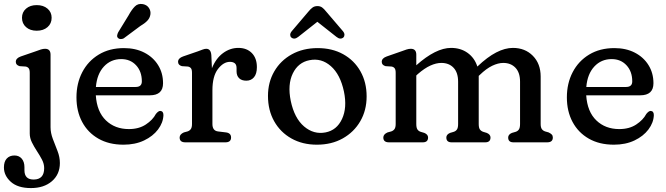

<svg xmlns="http://www.w3.org/2000/svg" viewBox="-45 -725 3390 978"><path d="M142 -568.5Q108.5 -568.5 87.8 -586.8Q67 -605 67 -634.5Q67 -663 87.8 -681Q108.5 -699 142 -699Q176 -699 197 -681Q218 -663 218 -634.5Q218 -605 197 -586.8Q176 -568.5 142 -568.5ZM212.5 -77Q212.5 -48 224.2 -17.2Q236 13.5 248 44.2Q260 75 260 105.5Q260 163 219.5 198Q179 233 112.5 233Q45.5 233 10.2 201.2Q-25 169.5 -25 128Q-25 98 -10.5 82.5Q4 67 28.5 67Q52 67 65.8 83.2Q79.5 99.5 79.5 126.5V142Q79.5 190 127 189.5Q180 189 180 131.5Q180 109.5 168.8 88Q157.5 66.5 143 44.5Q128.5 22.5 117.5 0.2Q106.5 -22 106.5 -45V-354Q106.5 -370.5 101.2 -377.2Q96 -384 86 -386L55 -388Q35.5 -393.5 35.5 -410Q35.5 -428.5 61 -437.5L136.5 -463.5Q151 -469 162.8 -472.8Q174.5 -476.5 184.5 -476.5Q212.5 -476.5 212.5 -446.5Z M785.5 -301Q785.5 -239.5 718 -239.5H443Q448.5 -156 494.5 -111.8Q540.5 -67.5 611.5 -67.5Q662.5 -67.5 697.8 -90.8Q733 -114 749 -144.5Q762 -160.5 771.5 -160Q787.5 -159 787.5 -138.5Q786 -100 760 -65.5Q734 -31 688.8 -9.5Q643.5 12 584 12Q510 12 456.2 -18.8Q402.5 -49.5 373.5 -103.8Q344.5 -158 344.5 -229Q344.5 -300.5 374 -357.2Q403.5 -414 458 -447Q512.5 -480 586.5 -480Q645.5 -480 690.2 -457Q735 -434 760.2 -393.5Q785.5 -353 785.5 -301ZM572.5 -424Q519.5 -424 484.2 -386Q449 -348 443.5 -282H646Q677.5 -282 677.5 -310.5Q677.5 -361 648.2 -392.5Q619 -424 572.5 -424ZM610 -647Q625.5 -675.5 641.8 -692Q658 -708.5 683 -704Q703.5 -700 713.8 -684.2Q724 -668.5 721 -650.5Q718 -632.5 705 -619Q692 -605.5 669 -592L585 -529.5Q578 -526 569.8 -526Q561.5 -526 556.5 -531Q550.5 -537 551.8 -544.8Q553 -552.5 557 -560.5Z M1031.5 -444 1034.5 -377.5Q1055 -428 1091 -454.5Q1127 -481 1169 -481Q1212 -481 1237.8 -454.8Q1263.5 -428.5 1263.5 -383Q1263.5 -349 1248.8 -331.5Q1234 -314 1210 -314Q1185.5 -314 1172.8 -326.8Q1160 -339.5 1160 -361.5V-378Q1160 -395.5 1150.8 -402.8Q1141.5 -410 1126.5 -410Q1093 -410 1065 -373.2Q1037 -336.5 1037 -265V-93.5Q1037 -59 1065.5 -55.5L1106.5 -50.5Q1132 -47 1132 -24.5Q1132 0 1103 0H899Q870 0 870 -24.5Q870 -41 891.5 -50.5L910 -55.5Q921 -59 927 -67.5Q933 -76 933 -93.5V-354Q933 -370.5 927.8 -377.2Q922.5 -384 912.5 -386L881.5 -388Q862 -393.5 862 -410Q862 -428.5 887.5 -437.5L963 -463.5Q976 -468.5 987 -472.5Q998 -476.5 1005.5 -476.5Q1029 -476.5 1031.5 -444Z M1573 -480Q1647 -480 1703.2 -448.8Q1759.5 -417.5 1791 -361.8Q1822.5 -306 1822.5 -234Q1822.5 -163 1790.2 -107.5Q1758 -52 1701 -20Q1644 12 1569 12Q1495.5 12 1439.2 -19.8Q1383 -51.5 1351.5 -107.5Q1320 -163.5 1320 -236.5Q1320 -306 1352 -361.2Q1384 -416.5 1441.2 -448.2Q1498.5 -480 1573 -480ZM1613 -50.5Q1670.5 -61.5 1697.2 -119Q1724 -176.5 1707 -258.5Q1688.5 -346 1640.2 -388.2Q1592 -430.5 1532 -418.5Q1474 -407.5 1446.5 -351Q1419 -294.5 1436 -211Q1454.5 -123 1503.8 -81Q1553 -39 1613 -50.5ZM1474 -537Q1454 -521.5 1439 -534Q1433.5 -538.5 1433.2 -547.2Q1433 -556 1441 -566L1526.5 -666.5Q1537.5 -680 1547.5 -687Q1557.5 -694 1572 -694Q1586 -694 1595.8 -687Q1605.5 -680 1616 -666.5L1702 -566Q1710 -556 1709.5 -547.2Q1709 -538.5 1704 -534Q1688.5 -521.5 1669 -537L1571.5 -614Z M2075.5 -446.5V-392.5Q2175 -481 2252.5 -481Q2301.5 -481 2337 -455.5Q2372.5 -430 2386.5 -386Q2438 -435 2482.8 -458Q2527.5 -481 2567.5 -481Q2629.5 -481 2669.2 -440.8Q2709 -400.5 2709 -335V-93.5Q2709 -76 2715 -67.5Q2721 -59 2732 -55.5L2749.5 -50.5Q2760 -45.5 2765.5 -39.8Q2771 -34 2771 -24.5Q2771 0 2742 0H2570.5Q2543.5 0 2543.5 -24.5Q2543.5 -40 2562.5 -48L2581.5 -53.5Q2592.5 -57 2598.2 -65.8Q2604 -74.5 2604 -93.5V-309Q2604 -355.5 2580.5 -380Q2557 -404.5 2518.5 -404.5Q2492.5 -404.5 2462.2 -390Q2432 -375.5 2399 -343.5L2393.5 -338.5Q2393.5 -337 2393.5 -335V-93.5Q2393.5 -74.5 2399.2 -66Q2405 -57.5 2416.5 -53.5L2434.5 -48Q2453.5 -40 2453.5 -24.5Q2453.5 0 2426.5 0H2255.5Q2228.5 0 2228.5 -24.5Q2228.5 -40 2247.5 -48L2266 -53.5Q2277 -57 2282.8 -65.8Q2288.5 -74.5 2288.5 -93.5V-309Q2288.5 -355.5 2265.2 -380Q2242 -404.5 2203 -404.5Q2177 -404.5 2147.2 -391Q2117.5 -377.5 2083.5 -348L2075.5 -340.5V-93.5Q2075.5 -74.5 2081.2 -65.8Q2087 -57 2098 -53.5L2116.5 -48Q2135.5 -40 2135.5 -24.5Q2135.5 0 2108.5 0H1936.5Q1907.5 0 1907.5 -24.5Q1907.5 -41 1929 -50.5L1947.5 -55.5Q1958.5 -59 1964.5 -67.5Q1970.5 -76 1970.5 -93.5V-354Q1970.5 -370.5 1965.2 -377.2Q1960 -384 1950 -386L1919 -388Q1899.5 -393.5 1899.5 -410Q1899.5 -428.5 1925 -437.5L1999.5 -463.5Q2014 -469 2025.8 -472.8Q2037.5 -476.5 2047.5 -476.5Q2075.5 -476.5 2075.5 -446.5Z M3283.5 -301Q3283.5 -239.5 3216 -239.5H2941Q2946.5 -156 2992.5 -111.8Q3038.5 -67.5 3109.5 -67.5Q3160.5 -67.5 3195.8 -90.8Q3231 -114 3247 -144.5Q3260 -160.5 3269.5 -160Q3285.5 -159 3285.5 -138.5Q3284 -100 3258 -65.5Q3232 -31 3186.8 -9.5Q3141.5 12 3082 12Q3008 12 2954.2 -18.8Q2900.5 -49.5 2871.5 -103.8Q2842.5 -158 2842.5 -229Q2842.5 -300.5 2872 -357.2Q2901.5 -414 2956 -447Q3010.5 -480 3084.5 -480Q3143.5 -480 3188.2 -457Q3233 -434 3258.2 -393.5Q3283.5 -353 3283.5 -301ZM3070.5 -424Q3017.5 -424 2982.2 -386Q2947 -348 2941.5 -282H3144Q3175.5 -282 3175.5 -310.5Q3175.5 -361 3146.2 -392.5Q3117 -424 3070.5 -424Z"/></svg>

Font: Fraunces 9pt SuperSoft
Style: Regular
Weight: 400
Version: Version 1.000;[b76b70a41]